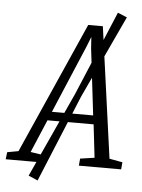

<svg xmlns="http://www.w3.org/2000/svg" viewBox="-121 -875 754 1020"><g transform="rotate(5 256.0 -365.5)"><path d="M-60 0 -55.5 -38 4 -49 314.5 -749H392.5L489 -51L559 -38L555.5 0H330L333.5 -38L409.5 -49L389 -225.5H143L68.5 -50L146.5 -38L143.5 0ZM162.5 -272.5H382.5L340.5 -627L336.5 -687L315 -632.5ZM69 76 277.5 -379 466 -827.5 515.5 -807 309.5 -365.5 118.5 97.5Z"/></g></svg>

Font: Merriweather 24pt SemiCondensed Light
Style: Italic
Weight: 300
Width: 4
Italic angle: -7.8°
Designer: Eben Sorkin
Foundry: Eben Sorkin
Version: Version 2.101